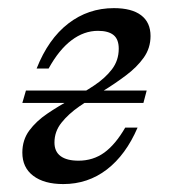

<svg xmlns="http://www.w3.org/2000/svg" viewBox="-20 -446 434 477"><path d="M137.1 11.3Q89.5 11.3 62.5 -9.3Q35.5 -29.8 35.5 -66.9Q35.5 -98.4 52.8 -121.8Q70.2 -145.2 97.6 -163.7Q125 -182.3 155.6 -198.8Q186.3 -215.3 213.7 -233.5Q241.1 -251.6 258.1 -273.8Q275 -296 275 -325Q275 -348.4 262.1 -358.9Q249.2 -369.4 223.4 -369.4Q188.7 -369.4 157.7 -346Q126.6 -322.6 100.8 -275.8H71Q100 -349.2 149.6 -387.5Q199.2 -425.8 262.9 -425.8Q307.3 -425.8 330.6 -408.1Q354 -390.3 354 -356.5Q354 -326.6 337.1 -302.8Q320.2 -279 292.7 -258.5Q265.3 -237.9 235.1 -219.4Q204.8 -200.8 177.4 -181.9Q150 -162.9 132.7 -141.1Q115.3 -119.4 115.3 -91.9Q115.3 -69.4 130.6 -58.1Q146 -46.8 175 -46.8Q211.3 -46.8 239.1 -66.9Q266.9 -87.1 291.1 -129H321.8Q292.7 -61.3 245.6 -25Q198.4 11.3 137.1 11.3ZM35.5 -190.3 44.4 -221H344.4L336.3 -190.3Z"/></svg>

Font: Playfair 12pt Light
Style: Italic
Weight: 300
Italic angle: -15.6°
Designer: Claus Eggers Sørensen
Foundry: Claus Eggers Sørensen
Version: Version 2.000;gftools[0.9.28]